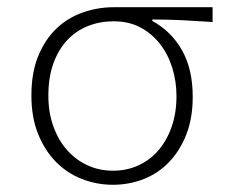

<svg xmlns="http://www.w3.org/2000/svg" viewBox="-20 -500 640 532"><path d="M293 12Q248 12 207 -4Q166 -20 135 -51.5Q104 -83 85.5 -129Q67 -175 67 -235Q67 -299 86 -345Q105 -391 136.5 -421Q168 -451 209.5 -465.5Q251 -480 295 -480H569V-439Q525 -442 485.5 -444Q446 -446 402 -446V-442Q455 -413 484.5 -360.5Q514 -308 514 -232Q514 -173 496.5 -128Q479 -83 449 -51.5Q419 -20 378.5 -4Q338 12 293 12ZM293 -27Q331 -27 363 -41.5Q395 -56 418.5 -83Q442 -110 455.5 -148.5Q469 -187 469 -234Q469 -274 457.5 -311.5Q446 -349 423.5 -378Q401 -407 369 -424Q337 -441 295 -441Q257 -441 224 -428Q191 -415 166.5 -389Q142 -363 128 -324.5Q114 -286 114 -235Q114 -188 128 -149.5Q142 -111 166 -84Q190 -57 222.5 -42Q255 -27 293 -27Z"/></svg>

Font: Source Code Pro Light
Style: Regular
Weight: 300
Monospace: yes
Designer: Paul D. Hunt, Teo Tuominen
Foundry: Adobe Systems Incorporated
Version: Version 2.030;PS 1.000;hotconv 16.6.51;makeotf.lib2.5.65220